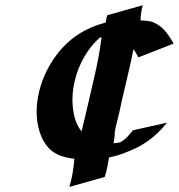

<svg xmlns="http://www.w3.org/2000/svg" viewBox="-20 -697 690 741"><path d="M624.5 -223.6Q606.9 -201.7 588.6 -184.1Q570.3 -166.5 550.3 -152.3Q530.3 -138.2 507.6 -127Q484.9 -115.7 458.5 -106Q444.3 -100.6 429.9 -96.4Q415.5 -92.3 400.9 -89.4Q397.9 -70.3 394 -51.5Q390.1 -32.7 384.3 -14.2L247.6 24.4Q255.9 -2.4 260.3 -29.3Q264.6 -56.2 267.1 -84L264.2 -85H261.7Q259.3 -85.4 257.1 -85.4Q254.9 -85.4 251.5 -86.4Q235.8 -88.9 220.2 -93.8Q204.6 -98.6 190.9 -106.9Q173.8 -117.7 161.4 -133.5Q148.9 -149.4 140.6 -168Q132.3 -186.5 127.9 -206.5Q123.5 -226.6 122.1 -246.1Q119.6 -285.2 127 -324.7Q134.3 -364.3 149.9 -401.1Q165.5 -438 188.2 -471.2Q210.9 -504.4 239.3 -530.8Q270.5 -560.1 308.6 -579.8Q346.7 -599.6 388.2 -609.9Q389.2 -616.7 390.4 -624Q391.6 -631.3 394 -638.2L530.8 -676.8Q527.3 -665.5 526.1 -655Q524.9 -644.5 522.9 -633.3Q522.9 -629.9 522.9 -626.2Q522.9 -622.6 522 -618.7Q522.9 -618.7 524.9 -618.2Q526.9 -617.7 528.3 -617.7Q531.7 -617.7 534.7 -617.7Q537.6 -617.7 541 -617.2Q550.8 -616.2 560.1 -614.5Q569.3 -612.8 578.1 -607.9Q603 -595.2 620.1 -574Q637.2 -552.7 649.9 -528.8L514.2 -475.6Q509.8 -483.9 505.1 -491.9Q500.5 -500 495.1 -507.3Q485.4 -457 473.4 -407.7Q461.4 -358.4 450.2 -308.1Q445.8 -287.1 441.2 -266.6Q436.5 -246.1 431.2 -225.6Q429.2 -217.3 427 -208.7Q424.8 -200.2 423.8 -191.9L422.4 -183.6Q423.3 -183.6 422.9 -178.2Q422.4 -172.9 421.6 -166Q420.9 -159.2 419.9 -153.3Q418.9 -147.5 418.9 -147L418 -144H418.9Q419.9 -144 421.1 -144.3Q422.4 -144.5 423.3 -144.5Q424.3 -145 426.8 -145.3Q429.2 -145.5 430.2 -145.5Q433.6 -146.5 437 -146.7Q440.4 -147 443.8 -147.5Q444.8 -148.4 450.4 -151.9Q456.1 -155.3 462.9 -160.6Q471.2 -168 478.5 -176.8Q485.8 -185.5 493.2 -194.3ZM312 -261.7Q328.6 -334.5 345.5 -406.5Q362.3 -478.5 372.1 -552.7H366.2Q339.4 -529.3 318.6 -498.8Q297.9 -468.3 284.2 -434.3Q270.5 -400.4 264.2 -364Q257.8 -327.6 260.3 -292.5Q262.2 -263.2 270.3 -236.8Q278.3 -210.4 294.9 -189.9Q298.8 -208 303.5 -225.8Q308.1 -243.7 312 -261.7ZM469.2 -155.8Q462.4 -152.8 456.5 -151.4Q462.9 -153.3 467.8 -155Q472.7 -156.7 469.2 -155.8ZM534.7 -616.2Q535.6 -615.7 536.4 -615.7Q537.1 -615.7 536.1 -616.2Z"/></svg>

Font: Autopia Bold Italic
Style: Bold Italic
Weight: 700
Italic angle: -104°
Designer: Antoine Gelgon
Foundry: Antoine Gelgon
Version: V.1.0